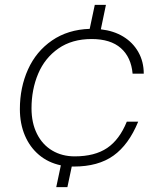

<svg xmlns="http://www.w3.org/2000/svg" viewBox="-20 -675 690 792"><path d="M231 7Q179 -4 141 -36Q103 -68 82.5 -116.5Q62 -165 62 -225Q62 -314 95.5 -388.5Q129 -463 194.5 -508Q260 -553 350 -556L371 -655H417L396 -554Q449 -548 488.5 -524Q528 -500 550.5 -460.5Q573 -421 573 -371H527Q521 -439 478.5 -476.5Q436 -514 358 -514Q277 -514 221 -475Q165 -436 137.5 -371Q110 -306 110 -228Q110 -168 132.5 -123Q155 -78 195.5 -54Q236 -30 288 -30Q371 -30 422 -64.5Q473 -99 503 -173H550Q511 -78 448 -33Q385 12 285 12H276L258 97H212Z"/></svg>

Font: Azeret Mono Thin
Style: Italic
Weight: 100
Italic angle: -12°
Designer: Martin Vácha
Foundry: Displaay
Version: Version 1.000; Glyphs 3.0.3, build 3074